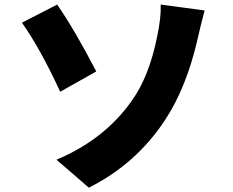

<svg xmlns="http://www.w3.org/2000/svg" viewBox="-20 -785 1040 858"><path d="M377 53.7 232.4 -71.3Q446.3 -161.1 568.4 -334Q646.5 -442.4 682.6 -623Q700.2 -707 698.2 -764.6L894.5 -738.3Q878.9 -682.6 860.4 -599.6Q811.5 -392.6 719.7 -252Q590.8 -53.7 377 53.7ZM78.1 -683.6 235.4 -764.6Q311.5 -655.3 410.2 -465.8L249 -375Q160.2 -567.4 78.1 -683.6Z"/></svg>

Font: Gen Shin Gothic Monospace Heavy
Style: Bold
Weight: 800
Designer: [Source Han Sans]
Ryoko NISHIZUKA  (kana & ideographs); Paul D. Hunt (Latin, Greek & Cyrillic); Wenlong ZHANG  (bopomofo
Version: Version 1.002.20150607